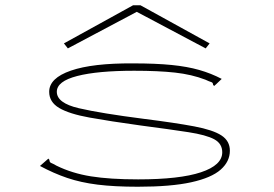

<svg xmlns="http://www.w3.org/2000/svg" viewBox="-20 -700 1040 730"><path d="M504 10Q415 10 351 2Q287 -6 235.5 -23.5Q184 -41 132 -69L164 -97L168 -92Q168 -83 174.5 -80.5Q181 -78 195 -70Q254 -41 326 -29.5Q398 -18 505 -18Q663 -18 744 -45Q825 -72 825 -121Q825 -154 794.5 -170.5Q764 -187 696 -197.5Q628 -208 514 -223Q398 -239 320.5 -253Q243 -267 205 -289.5Q167 -312 167 -351Q167 -403 249.5 -431.5Q332 -460 486 -459Q572 -459 632 -453Q692 -447 737.5 -434Q783 -421 823 -400L802 -380L794 -373L790 -378Q790 -386 783 -388Q776 -390 761 -397Q709 -417 645.5 -424Q582 -431 490 -431Q351 -431 273.5 -411Q196 -391 196 -351Q196 -308 280 -288.5Q364 -269 528 -248Q647 -233 718.5 -219.5Q790 -206 822 -185Q854 -164 854 -127Q854 -86 819 -55Q784 -24 707 -7Q630 10 504 10ZM238 -516 223 -535 486 -680H514L777 -535L762 -516L500 -655Z"/></svg>

Font: Inconsolata UltraExpanded ExtraLight
Style: Regular
Weight: 200
Width: 9
Monospace: yes
Designer: Raph Levien, Cyreal, Brenton Simpson
Foundry: Raph Levien, Cyreal, Google
Version: Version 3.001; ttfautohint (v1.8.2.53-6de2)